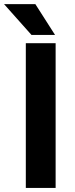

<svg xmlns="http://www.w3.org/2000/svg" viewBox="-54 -923 366 943"><path d="M119.6 -902.8H-34.2L100.6 -751.5H216.3ZM219.2 -710.9H72.8V0H219.2Z"/></svg>

Font: Roboto
Style: Bold
Weight: 700
Designer: Google
Version: Version 2.137; 2017